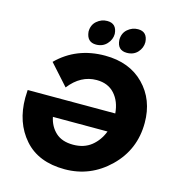

<svg xmlns="http://www.w3.org/2000/svg" viewBox="-131 -1029 1071 1156"><g transform="rotate(15 404.5 -451.5)"><path d="M376.5 13Q212.5 13 124.8 -87.2Q37 -187.5 37 -341.5L39 -390.5H585Q579 -464.5 537.8 -510.2Q496.5 -556 425.5 -556Q326.5 -556 255.5 -464.5L140 -593Q258.5 -711 436.5 -711Q589 -711 680 -618.2Q771 -525.5 771 -381.5Q771 -214.5 654 -100.8Q537 13 376.5 13ZM387.5 -143Q455.5 -143 500.8 -179.2Q546 -215.5 568 -273.5H227.5Q239.5 -215.5 279 -179.2Q318.5 -143 387.5 -143ZM365 -761Q308 -761 302 -825Q302 -867 330.5 -891.5Q359 -916 395 -916Q454 -916 458 -852Q458 -817 432.2 -789Q406.5 -761 365 -761ZM557 -761Q498 -761 494 -825Q494 -867 522.5 -891.5Q551 -916 587 -916Q645 -916 649 -852Q649 -816 624 -788.5Q599 -761 557 -761Z"/></g></svg>

Font: Argentum Sans
Style: Bold Italic
Weight: 700
Italic angle: -11°
Designer: Julieta Ulanovsky (font), Cristiano Sobral (main changes and remaster)
Foundry: Julieta Ulanovsky (font), Cristiano Sobral (main changes and remaster)
Version: Version 2.007;June 15, 2022;FontCreator 14.0.0.2814 64-bit; 